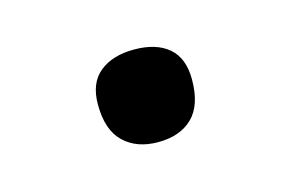

<svg xmlns="http://www.w3.org/2000/svg" viewBox="-35 -473 378 248"><g transform="rotate(-15 153.5 -349.0)"><path d="M153.5 -287.3Q183.1 -287.3 199.8 -303.7Q216.5 -320.1 216.5 -354.4Q216.5 -383 200 -397Q183.5 -411 154.1 -411Q125.1 -411 107.9 -397Q90.7 -383 90.7 -354.4Q90.7 -320.1 107.9 -303.7Q125 -287.3 153.5 -287.3Z"/></g></svg>

Font: Pinar-VF
Style: Regular
Weight: 300
Designer: Amin Abedi
Version: Version 3.0